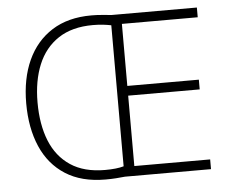

<svg xmlns="http://www.w3.org/2000/svg" viewBox="-52 -780 1012 845"><g transform="rotate(-5 454.5 -357.5)"><path d="M381 -720Q406 -720 426.5 -718Q447 -716 471 -714H847V-671H512V-397H828V-354H512V-43H847V0H467Q448 2 427 3.5Q406 5 381 5Q275 5 204 -40.5Q133 -86 97.5 -168Q62 -250 62 -359Q62 -468 99 -549Q136 -630 207 -675Q278 -720 381 -720ZM384 -677Q292 -677 231.5 -637Q171 -597 141.5 -525.5Q112 -454 112 -359Q112 -261 141 -189Q170 -117 230 -77Q290 -37 382 -37Q434 -37 465 -46V-669Q451 -672 430.5 -674.5Q410 -677 384 -677Z"/></g></svg>

Font: Noto Sans Thaana ExtraLight
Style: Regular
Weight: 200
Designer: David Williams
Foundry: Google Inc.
Version: Version 3.001; ttfautohint (v1.8.4.7-5d5b)